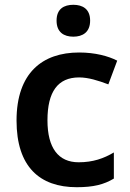

<svg xmlns="http://www.w3.org/2000/svg" viewBox="-20 -771 541 801"><path d="M286 -751C247 -751 216 -734 216 -685C216 -636 247 -618 286 -618C324 -618 356 -636 356 -685C356 -734 324 -751 286 -751ZM300 10C370 10 413 -1 455 -26V-135C413 -110 368 -94 308 -94C224 -94 178 -153 178 -269C178 -388 221 -448 310 -448C348 -448 390 -435 432 -419L469 -518C432 -537 377 -552 310 -552C157 -552 49 -467 49 -268C49 -76 145 10 300 10Z"/></svg>

Font: Noto Sans Bamum SemiBold
Style: Regular
Weight: 600
Designer: Monotype Design Team
Foundry: Monotype Imaging Inc.
Version: Version 2.002